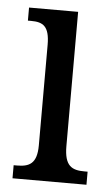

<svg xmlns="http://www.w3.org/2000/svg" viewBox="-45 -568 349 600"><g transform="rotate(5 130.0 -268.0)"><path d="M17 0H249V-41H239C200 -41 176 -52 176 -115V-536H22V-495H32C69 -495 90 -484 90 -425V-110C90 -51 65 -41 27 -41H17Z"/></g></svg>

Font: Noto Serif Sinhala ExtraCondensed
Style: Regular
Weight: 400
Width: 2
Designer: Jelle Bosma - Monotype Design Team
Foundry: Monotype Imaging Inc.
Version: Version 2.007